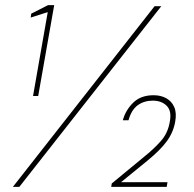

<svg xmlns="http://www.w3.org/2000/svg" viewBox="-20 -724 753 744"><path d="M108 -352 165 -677 99 -656 101 -671 166 -704H190L128 -352ZM30 0 579 -700H605L55 0ZM411 0 413 -13 539 -117Q574 -145 602.5 -176.5Q631 -208 638 -253Q646 -294 626 -314Q606 -334 572 -334Q538 -334 513.5 -316Q489 -298 478 -258H456Q466 -296 495.5 -325.5Q525 -355 575 -355Q603 -355 624 -343.5Q645 -332 655 -309.5Q665 -287 659 -253Q652 -212 627 -177.5Q602 -143 552 -102L449 -18H629L626 0Z"/></svg>

Font: DM Sans 9pt Thin
Style: Italic
Weight: 250
Italic angle: -10°
Version: Version 4.004;gftools[0.9.30]